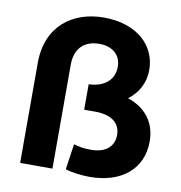

<svg xmlns="http://www.w3.org/2000/svg" viewBox="-84 -828 860 913"><g transform="rotate(10 346.5 -371.0)"><path d="M524 -392C569 -426 600 -477 600 -541C600 -659 506 -750 345 -750C193 -750 72 -660 72 -483V0H228V-502C228 -581 273 -623 345 -623C411 -623 450 -586 450 -530C450 -468 403 -427 328 -425V-302H382C457 -302 503 -270 503 -211C503 -152 460 -120 393 -120C358 -120 334 -124 309 -132L291 -8C321 2 369 8 409 8C558 8 661 -71 661 -207C661 -301 608 -364 524 -392Z"/></g></svg>

Font: AWKNG-Font
Style: Bold
Weight: 700
Designer: Awakening Church
Foundry: Awakening Church
Version: Version 1.700;PS 001.700;hotconv 1.0.88;makeotf.lib2.5.64775